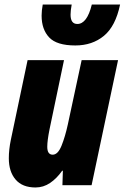

<svg xmlns="http://www.w3.org/2000/svg" viewBox="-20 -819 551 849"><path d="M137 10Q172 10 201.5 -10Q231 -30 255 -64H258L256 0H385L502 -553H341L280 -269Q268 -214 252 -174.5Q236 -135 213 -135Q189 -135 189 -170Q189 -197 199 -247L263 -553H102L28 -201Q19 -158 19 -119Q19 -60 49 -25Q79 10 137 10ZM313 -618Q388 -618 439.5 -660.5Q491 -703 511 -799H386Q365 -713 322 -713Q292 -713 292 -754Q292 -772 297 -799H169Q164 -772 164 -750Q164 -689 197.5 -653.5Q231 -618 313 -618Z"/></svg>

Font: Noto Sans Display Condensed Black
Style: Italic
Weight: 900
Width: 3
Italic angle: -192°
Designer: Monotype Design Team
Foundry: Monotype Imaging Inc.
Version: Version 1.900